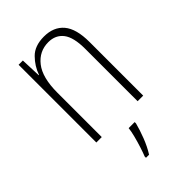

<svg xmlns="http://www.w3.org/2000/svg" viewBox="-229 -621 924 924"><g transform="rotate(-45 233.5 -159.0)"><path d="M258 -539Q324 -539 359.5 -497Q395 -455 395 -365V0H357V-356Q357 -435 330 -470Q303 -505 254 -505Q192 -505 152.5 -455Q113 -405 113 -302V0H76V-529H105L109 -425H111Q126 -469 160.5 -504Q195 -539 258 -539ZM276 70Q267 105 251 146.5Q235 188 214 221H193V212Q200 195 209 167Q218 139 225.5 110Q233 81 235 61H276Z"/></g></svg>

Font: Noto Sans Sinhala Condensed ExtraLight
Style: Regular
Weight: 200
Width: 3
Designer: Jelle Bosma - Monotype Design Team
Foundry: Monotype Imaging Inc.
Version: Version 2.006; ttfautohint (v1.8.4.7-5d5b)